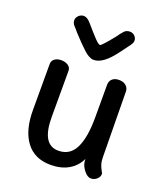

<svg xmlns="http://www.w3.org/2000/svg" viewBox="-138 -851 832 950"><g transform="rotate(20 278.0 -376.0)"><path d="M493 -44Q493 -28 479.5 -16Q466 -4 449 -4Q429 -4 410 -29.5Q391 -55 391 -80V-86Q371 -44 332 -21.5Q293 1 238 1Q153 1 108.5 -58.5Q64 -118 64 -224V-467Q64 -484 77.5 -494Q91 -504 112 -504Q134 -504 148.5 -494Q163 -484 163 -467V-223Q163 -78 250 -78Q311 -78 338.5 -133.5Q366 -189 366 -294V-467Q366 -487 379 -498.5Q392 -510 414 -510Q437 -510 451 -498Q465 -486 465 -467L469 -126Q469 -102 474 -86.5Q479 -71 486 -59Q493 -47 493 -44ZM419 -717Q419 -707 408 -692Q402 -684 371 -642Q340 -600 313 -580Q286 -560 261 -560Q238 -560 208.5 -587Q179 -614 137 -660Q125 -675 116 -684Q104 -697 104 -712Q104 -726 115.5 -737Q127 -748 142 -748Q160 -748 179 -726Q216 -683 236.5 -661.5Q257 -640 265 -640Q270 -640 288.5 -661Q307 -682 330 -711Q339 -725 351 -738Q362 -753 383 -753Q398 -753 408.5 -742.5Q419 -732 419 -717Z"/></g></svg>

Font: Mali Medium
Style: Regular
Weight: 500
Version: Version 1.000; ttfautohint (v1.6)